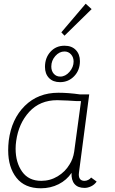

<svg xmlns="http://www.w3.org/2000/svg" viewBox="-20 -1004 621 1033"><path d="M500 -27Q488 -10 470 -1.5Q452 7 435 7Q399 7 381 -14Q363 -35 365 -74Q339 -35 295.5 -13Q252 9 200 9Q113 9 68.5 -47.5Q24 -104 24 -195Q24 -220 27 -247Q42 -364 113.5 -434.5Q185 -505 294 -505Q348 -505 411 -496H460L405 -77Q404 -73 404 -65Q404 -31 435 -31Q445 -31 455.5 -36.5Q466 -42 470 -49ZM416 -460Q400 -459 345 -463L288 -465Q195 -465 137.5 -402.5Q80 -340 67 -245Q64 -224 64 -204Q64 -130 99 -80.5Q134 -31 202 -31Q250 -31 290.5 -55.5Q331 -80 354 -119Q373 -148 379 -187ZM222 -644Q222 -693 251.5 -725.5Q281 -758 327 -758Q366 -758 388 -735Q410 -712 410 -675Q410 -626 379 -594Q348 -562 303 -562Q265 -562 243.5 -584.5Q222 -607 222 -644ZM376 -673Q376 -696 362 -711.5Q348 -727 327 -727Q299 -727 277.5 -702.5Q256 -678 256 -646Q256 -622 269.5 -607Q283 -592 304 -592Q332 -592 354 -617.5Q376 -643 376 -673ZM310 -830 441 -984 473 -955 327 -812Z"/></svg>

Font: Bellota Light
Style: Italic
Weight: 300
Italic angle: -7.5°
Designer: Kemie Guaida
Foundry: Kemie Guaida
Version: Version 4.001